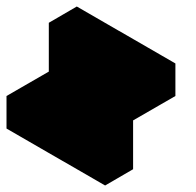

<svg xmlns="http://www.w3.org/2000/svg" viewBox="-63 -645 603 590"><path d="M130 -250 260 -325V-475L346 -525V-375L476 -450V-350L346 -275V-125L260 -75V-225L130 -150ZM260 -225V-75L87 -175V-325ZM476 -450 346 -375 173 -475 303 -550ZM346 -525 260 -475 87 -575 173 -625ZM260 -475V-325L87 -425V-575ZM260 -325 130 -250 -43 -350 87 -425ZM130 -250V-150L-43 -250V-350Z"/></svg>

Font: Nabla Normal
Style: Regular
Weight: 400
Designer: Arthur Reinders Folmer
Version: Version 1.000